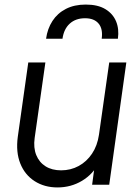

<svg xmlns="http://www.w3.org/2000/svg" viewBox="-20 -810 614 842"><path d="M232 12Q175 12 132 -15.5Q89 -43 69 -93Q49 -143 58 -210L104 -536H179L132 -205Q126 -162 139 -130Q152 -98 180 -80.5Q208 -63 248 -63Q290 -63 325 -82Q360 -101 383.5 -136Q407 -171 414 -219L459 -536H534L459 0H384L398 -104L415 -98Q388 -46 339.5 -17Q291 12 232 12ZM182 -640Q188 -684 210 -718Q232 -752 269 -771Q306 -790 356 -790Q409 -790 442 -770Q475 -750 489 -716.5Q503 -683 497 -640H426Q432 -683 412.5 -706.5Q393 -730 353 -730Q312 -730 286 -706.5Q260 -683 254 -640Z"/></svg>

Font: Plus Jakarta Sans
Style: Italic
Weight: 400
Italic angle: -8°
Designer: Gumpita Rahayu
Foundry: Tokotype
Version: Version 2.006